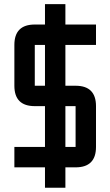

<svg xmlns="http://www.w3.org/2000/svg" viewBox="-20 -801 528 919"><path d="M439.5 -585.9H293V-390.6H341.8Q439.5 -390.6 439.5 -293V-97.7Q439.5 0 341.8 0H293V97.7H195.3V0H48.8V-97.7H195.3V-293H146.5Q48.8 -293 48.8 -390.6V-585.9Q48.8 -683.6 146.5 -683.6H195.3V-781.2H293V-683.6H439.5ZM195.3 -585.9H146.5V-390.6H195.3ZM341.8 -293H293V-97.7H341.8Z"/></svg>

Font: BabelStone Runic Elder Futhark
Style: Regular
Weight: 400
Designer: Andrew West
Foundry: BabelStone
Version: Version 3.005 March 14, 2022